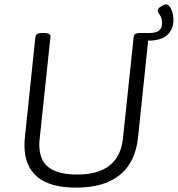

<svg xmlns="http://www.w3.org/2000/svg" viewBox="-20 -853 814 879"><path d="M328 6Q210 6 151 -43Q92 -92 92 -188Q92 -197 92.5 -206Q93 -215 94 -224L142 -684Q144 -694 151 -698Q158 -702 174 -702H182Q213 -702 211 -684L162 -221Q161 -214 160.5 -206Q160 -198 160 -190Q160 -120 202.5 -87Q245 -54 334 -54Q430 -54 482.5 -96Q535 -138 543 -221L592 -684Q593 -694 600 -698Q607 -702 623 -702H631Q662 -702 660 -684L612 -224Q600 -110 528.5 -52Q457 6 328 6ZM629 -667 633 -702H664Q694 -702 708 -713Q722 -724 722 -747Q722 -770 712 -784Q702 -798 702 -806Q702 -812 709.5 -818Q717 -824 726 -828.5Q735 -833 740 -833Q749 -833 757 -822.5Q765 -812 769.5 -795.5Q774 -779 774 -764Q774 -717 745 -692Q716 -667 660 -667Z"/></svg>

Font: Asap Light
Style: Italic
Weight: 300
Italic angle: -6°
Designer: Pablo Cosgaya
Foundry: Omnibus-Type
Version: Version 3.001